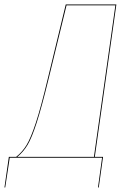

<svg xmlns="http://www.w3.org/2000/svg" viewBox="-74 -700 583 852"><path d="M442.4 -680.2 346.7 -3.9H383.3L364.3 131.8H360.8L378.9 0H-30.8L-50.8 131.8H-54.2L-34.7 -3.9H-2.4Q25.4 -25.9 43.9 -56.4Q62.5 -86.9 85 -155Q107.4 -223.1 137.2 -347.7L217.8 -680.2ZM342.8 -3.9 438 -676.3H221.2L141.1 -347.7Q110.8 -223.6 88.9 -155.8Q66.9 -87.9 48.3 -56.9Q29.8 -25.9 2.9 -3.9Z"/></svg>

Font: Fira Sans Compressed Four
Style: Italic
Weight: 100
Width: 3
Italic angle: -8°
Designer: Carrois Corporate & Edenspiekermann AG
Foundry: Carrois Corporate GbR & Edenspiekermann AG
Version: Version 4.203;PS 004.203;hotconv 1.0.88;makeotf.lib2.5.64775